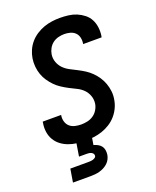

<svg xmlns="http://www.w3.org/2000/svg" viewBox="-172 -842 944 1161"><g transform="rotate(-20 300.0 -261.5)"><path d="M252 8Q223 8 195.5 4.5Q168 1 142.5 -8.5Q117 -18 96 -34Q75 -50 61.5 -73Q48 -96 44 -123.5Q40 -151 45 -180L46 -189H165L164 -185Q161 -164 167 -145Q173 -126 187 -114Q201 -102 220.5 -97.5Q240 -93 260 -93Q280 -93 300.5 -97.5Q321 -102 338.5 -114Q356 -126 367 -144.5Q378 -163 381 -182Q385 -209 376 -233.5Q367 -258 349.5 -275.5Q332 -293 309 -304Q286 -315 264 -326.5Q242 -338 220.5 -352Q199 -366 182 -383.5Q165 -401 151 -421.5Q137 -442 128.5 -466Q120 -490 117.5 -516.5Q115 -543 119 -569Q123 -595 134 -620Q145 -645 163 -666Q181 -687 205 -702.5Q229 -718 254.5 -727Q280 -736 306 -739.5Q332 -743 357 -743Q385 -743 412.5 -739.5Q440 -736 464 -726Q488 -716 509 -699.5Q530 -683 542 -660Q554 -637 557.5 -610Q561 -583 557 -555L555 -546H436L437 -550Q440 -570 435.5 -588.5Q431 -607 418 -619.5Q405 -632 386.5 -637Q368 -642 349 -642Q330 -642 310.5 -637Q291 -632 275 -620Q259 -608 249 -590Q239 -572 236 -553Q232 -527 241 -502.5Q250 -478 267.5 -460.5Q285 -443 307.5 -431.5Q330 -420 352.5 -408.5Q375 -397 396 -383.5Q417 -370 434.5 -352.5Q452 -335 466 -314Q480 -293 488.5 -269Q497 -245 500 -219Q503 -193 498 -166Q494 -140 482 -114.5Q470 -89 451 -67.5Q432 -46 407.5 -31Q383 -16 357.5 -7.5Q332 1 305 4.5Q278 8 252 8ZM92 220 106 135H221Q228 135 236 134.5Q244 134 251 132Q258 130 265 125.5Q272 121 273 114Q274 106 270 100Q266 94 259 90.5Q252 87 245 86Q238 85 230 85H180L209 -93H309L286 49Q300 53 312.5 59.5Q325 66 333.5 77Q342 88 344.5 102.5Q347 117 345 132Q343 146 336 160Q329 174 317.5 184.5Q306 195 292.5 202Q279 209 265 213Q251 217 236 218.5Q221 220 207 220Z"/></g></svg>

Font: Iosevka Extended Oblique
Style: Bold
Weight: 700
Width: 7
Italic angle: -9°
Monospace: yes
Designer: Belleve Invis
Foundry: Belleve Invis
Version: Version 32.5.0; ttfautohint (v1.8.4)